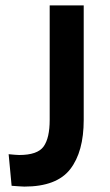

<svg xmlns="http://www.w3.org/2000/svg" viewBox="-20 -680 407 711"><path d="M23 8 12 -109Q23 -108 33.5 -107Q44 -106 51 -106Q119 -106 141.5 -137.5Q164 -169 164 -236V-660H290V-236Q290 -118 240 -53.5Q190 11 70 11Q62 11 51 10Q40 9 23 8Z"/></svg>

Font: Bricolage Grotesque 12pt SemiBold
Style: Regular
Weight: 600
Designer: Mathieu Triay
Foundry: Atelier Triay
Version: Version 1.001; ttfautohint (v1.8.4.7-5d5b);gftools[0.9.33.de